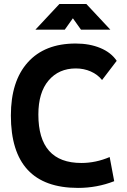

<svg xmlns="http://www.w3.org/2000/svg" viewBox="-20 -918 626 948"><path d="M365.2 9.8Q33.7 9.8 33.7 -347.7Q33.7 -517.1 117.2 -610.1Q200.7 -703.1 353.5 -703.1Q422.4 -703.1 475.6 -680.9Q528.8 -658.7 556.2 -617.7L483.9 -522.9Q461.9 -550.3 428 -565.2Q394 -580.1 354.5 -580.1Q270.5 -580.1 220 -520.8Q169.4 -461.4 169.4 -352.5Q169.4 -113.3 381.8 -113.3Q452.6 -113.3 521.5 -142.6L543.9 -23.4Q459 9.8 365.2 9.8ZM154.8 -771.5 273.4 -898.4H406.2L524.9 -771.5H379.9L331.5 -839.4H348.1L299.8 -771.5Z"/></svg>

Font: Cascadia Mono
Style: Regular
Weight: 400
Monospace: yes
Designer: Aaron Bell
Foundry: Saja Typeworks
Version: Version 2404.023